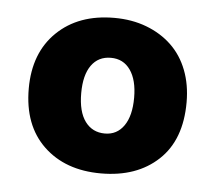

<svg xmlns="http://www.w3.org/2000/svg" viewBox="-36 -694 467 412"><g transform="rotate(5 198.0 -488.5)"><path d="M365 -489Q365 -408 318.5 -364.5Q272 -321 195 -321Q118 -321 71.5 -365.5Q25 -410 25 -489Q25 -566 71.5 -611Q118 -656 195 -656Q233 -656 264.5 -644Q296 -632 318.5 -610.5Q341 -589 353 -558Q365 -527 365 -489ZM138 -489Q138 -449 153.5 -428Q169 -407 196 -407Q222 -407 237 -428.5Q252 -450 252 -489Q252 -527 237 -548.5Q222 -570 195 -570Q168 -570 153 -549Q138 -528 138 -489Z"/></g></svg>

Font: Baloo Da
Style: Regular
Weight: 400
Designer: Noopur Datye and Ek Type
Foundry: Ek Type
Version: Version 1.443;PS 1.000;hotconv 16.6.51;makeotf.lib2.5.65220;